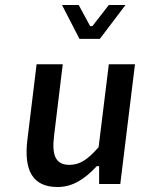

<svg xmlns="http://www.w3.org/2000/svg" viewBox="-20 -739 576 771"><path d="M211 12C272 12 320 -20 367 -70L369 -72H378V0H463L522 -481H417L376 -148L375 -147C333 -99 301 -77 259 -77C206 -77 187 -111 197 -193L232 -481H127L90 -178C75 -55 111 12 211 12ZM381 -583 484 -719H417L351 -634H342L296 -719H229L299 -583Z"/></svg>

Font: Falling Sky
Style: LightObl
Weight: 400
Designer: Paul D. Hunt
Foundry: Adobe Systems Incorporated
Version: Version 1.02